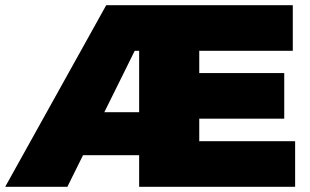

<svg xmlns="http://www.w3.org/2000/svg" viewBox="-30 -721 1197 741"><path d="M507 -701H1100V-525H739V-439H1067V-263H739V-176H1109V0H507ZM380 -701H776L784 -525H490L230 0H-10ZM225 -288H628L623 -122H220Z"/></svg>

Font: Alexandria Black
Style: Regular
Weight: 900
Designer: Mohamed Gaber
Foundry: Kief Type Foundry
Version: Version 5.100